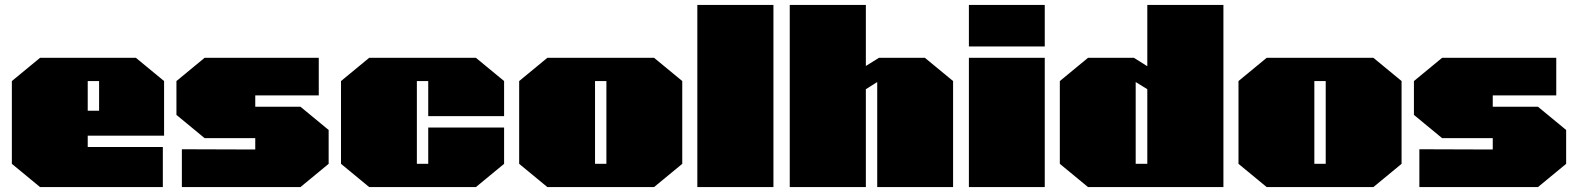

<svg xmlns="http://www.w3.org/2000/svg" viewBox="-20 -757 6380 777"><path d="M142 0 28 -94V-429L142 -523H530L644 -429V-208H335V-162H639V0ZM335 -309H381V-429H335Z M716 0V-153L1013 -152V-198H808L694 -292V-429L808 -523H1270V-371H1013V-325H1196L1310 -231V-94L1196 0Z M1474 0 1360 -94V-429L1474 -523H1906L2020 -429V-287H1713V-429H1667V-94H1713V-241H2020V-94L1906 0Z M2195 0 2081 -94V-429L2195 -523H2627L2741 -429V-94L2627 0ZM2388 -94H2434V-429H2388Z M2802 0V-737H3110V0Z M3176 0V-737H3484V-490L3537 -523H3723L3837 -429V0H3530V-425L3484 -396V0Z M3901 -569V-737H4208V-569ZM3901 0V-523H4208V0Z M4383 0 4269 -94V-429L4383 -523H4569L4623 -489V-737H4931V0ZM4576 -94H4623V-396L4576 -425Z M5106 0 4992 -94V-429L5106 -523H5538L5652 -429V-94L5538 0ZM5299 -94H5345V-429H5299Z M5724 0V-153L6021 -152V-198H5816L5702 -292V-429L5816 -523H6278V-371H6021V-325H6204L6318 -231V-94L6204 0Z"/></svg>

Font: Tomorrow Black
Style: Regular
Weight: 900
Designer: Tony de Marco, Monica Rizzolli
Foundry: Just in Type
Version: Version 2.002